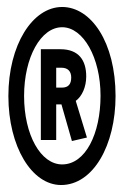

<svg xmlns="http://www.w3.org/2000/svg" viewBox="-20 -548 353 550"><path d="M155 -18C247 -18 311 -132 311 -273C311 -427 241 -528 158 -528C73 -528 4 -419 4 -273C4 -128 71 -18 155 -18ZM158 -77C97 -77 49 -161 49 -273C49 -384 97 -470 158 -470C219 -470 268 -382 268 -274C268 -165 225 -77 158 -77ZM186 -144 229 -154 197 -259C215 -272 227 -299 227 -329C227 -376 205 -407 153 -407H97V-147H141V-249H156ZM141 -297V-354H156C175 -354 184 -343 184 -326C184 -307 176 -297 157 -297Z"/></svg>

Font: Inconsolata ExtraCondensed
Style: Bold
Weight: 700
Width: 2
Monospace: yes
Designer: Raph Levien, Cyreal, Brenton Simpson
Foundry: Raph Levien, Cyreal, Google
Version: Version 3.100